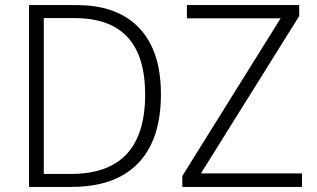

<svg xmlns="http://www.w3.org/2000/svg" viewBox="-20 -734 1243 754"><path d="M612 -364Q612 -244 571.5 -163Q531 -82 453 -41Q375 0 261 0H94V-714H282Q388 -714 461.5 -674Q535 -634 573.5 -556.5Q612 -479 612 -364ZM550 -362Q550 -463 519.5 -529.5Q489 -596 427.5 -629.5Q366 -663 272 -663H152V-51H258Q405 -51 477.5 -129Q550 -207 550 -362ZM1166 0H696V-43L1082 -662H714V-714H1155V-671L769 -53H1166Z"/></svg>

Font: Noto Sans Display Light
Style: Regular
Weight: 300
Designer: Monotype Design Team
Foundry: Monotype Imaging Inc.
Version: Version 2.003